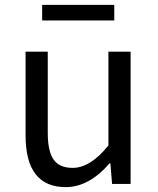

<svg xmlns="http://www.w3.org/2000/svg" viewBox="-20 -755 647 788"><path d="M85 -199V-543H176V-210Q176 -134 200 -100Q224 -66 278 -66Q351 -66 425 -158V-543H516V0H440L433 -85H430Q345 13 250 13Q85 13 85 -199ZM153 -735H449V-671H153Z"/></svg>

Font: 思源黑体R
Style: Regular
Weight: 400
Designer: Ryoko NISHIZUKA  (kana & ideographs); Paul D. Hunt (Latin, Greek & Cyrillic); Wenlong ZHANG  (bopomofo); Sandoll Communi
Foundry: Adobe Systems Incorporated
Version: Version 1.00 June 24, 2014, initial release